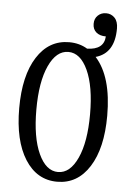

<svg xmlns="http://www.w3.org/2000/svg" viewBox="-49 -658 480 713"><g transform="rotate(5 191.0 -301.5)"><path d="M362.8 -567.9Q362.8 -475.6 293 -456.1Q355 -387.7 355 -242.2Q355 -121.1 310.8 -51.5Q266.6 18.1 190.9 18.1Q115.2 18.1 71 -51.5Q26.9 -121.1 26.9 -242.2Q26.9 -363.3 71 -432.6Q115.2 -502 190.9 -502Q229 -502 258.8 -483.9Q321.3 -485.4 324.2 -535.2Q301.3 -535.2 288.1 -546.6Q274.9 -558.1 274.9 -578.1Q274.9 -597.7 287.4 -609.4Q299.8 -621.1 317.9 -621.1Q336.9 -621.1 349.9 -607.7Q362.8 -594.2 362.8 -567.9ZM118.4 -78.4Q146 -18.1 190.9 -18.1Q235.8 -18.1 263.4 -78.4Q291 -138.7 291 -242.2Q291 -345.7 263.4 -405.8Q235.8 -465.8 190.9 -465.8Q146 -465.8 118.4 -405.8Q90.8 -345.7 90.8 -242.2Q90.8 -138.7 118.4 -78.4Z"/></g></svg>

Font: Margherita Light
Style: Regular
Weight: 300
Designer: James Puckett
Foundry: Dunwich Type Founders
Version: Version 1.008;hotconv 1.0.109;makeotfexe 2.5.65596